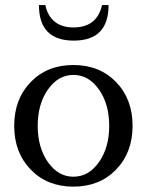

<svg xmlns="http://www.w3.org/2000/svg" viewBox="-20 -713 570 746"><path d="M131.3 -693.4H156.2Q164.6 -651.9 192.1 -629.2Q219.7 -606.4 265.6 -606.4Q356.9 -606.4 376.5 -693.4H401.9Q401.9 -555.2 266.6 -555.2Q131.3 -555.2 131.3 -693.4ZM430.9 -54Q366.7 12.2 265.1 12.2Q163.6 12.2 99.4 -54Q35.2 -120.1 35.2 -224.1Q35.2 -328.1 99.4 -394.3Q163.6 -460.4 265.1 -460.4Q366.7 -460.4 430.9 -394.3Q495.1 -328.1 495.1 -224.1Q495.1 -120.1 430.9 -54ZM265.1 -26.4Q324.7 -26.4 364.5 -83Q404.3 -139.6 404.3 -224.1Q404.3 -308.6 364.5 -365.2Q324.7 -421.9 265.1 -421.9Q206.1 -421.9 166.3 -365.2Q126.5 -308.6 126.5 -224.1Q126.5 -139.6 166.3 -83Q206.1 -26.4 265.1 -26.4Z"/></svg>

Font: Elstob 8pt
Style: Regular
Weight: 400
Designer: Peter S. Baker
Version: Version 1.015